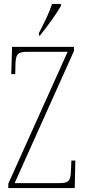

<svg xmlns="http://www.w3.org/2000/svg" viewBox="-20 -951 431 971"><path d="M177 -784V-771H182C220 -818 269 -886 288 -921V-931H243C229 -886 207 -843 177 -784ZM22 0H358L361 -139H341L339 -93C337 -39 332 -25 280 -25H54L354 -693V-714H41L37 -576H57L58 -620C59 -675 67 -689 119 -689H322L22 -22Z"/></svg>

Font: Noto Serif Devanagari ExtraCondensed Thin
Style: Regular
Weight: 100
Width: 2
Designer: Universal Thirst, Indian Type Foundry and the Monotype Design Team
Foundry: Monotype Imaging Inc.
Version: Version 2.004